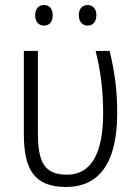

<svg xmlns="http://www.w3.org/2000/svg" viewBox="-20 -735 554 765"><path d="M120 -674C120 -649 134 -633 155 -633C177 -633 190 -648 190 -674C190 -700 177 -715 155 -715C134 -715 120 -700 120 -674ZM294 -675C294 -649 308 -633 329 -633C351 -633 364 -649 364 -675C364 -700 350 -715 329 -715C308 -715 294 -700 294 -675ZM243 10C375 10 447 -86 447 -284C447 -378 437 -446 417 -532H361C382 -449 391 -369 391 -284C391 -120 341 -39 247 -39C155 -39 131 -91 131 -206V-532H75V-202C75 -59 117 10 243 10Z"/></svg>

Font: Noto Sans SemiCondensed Light
Style: Regular
Weight: 300
Width: 4
Designer: Monotype Design Team
Foundry: Monotype Imaging Inc.
Version: Version 2.013